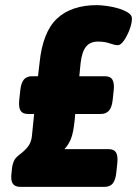

<svg xmlns="http://www.w3.org/2000/svg" viewBox="-20 -728 534 748"><path d="M59 0Q38 0 29.5 -13Q21 -26 25 -55L27 -75Q29 -89 34 -100.5Q39 -112 54 -124Q78 -142 89.5 -157.5Q101 -173 104 -195L113 -284H89Q68 -284 60 -297Q52 -310 55 -339L59 -376Q62 -405 73 -418Q84 -431 105 -431H128L134 -482Q146 -603 202 -655.5Q258 -708 358 -708Q369 -708 391 -705.5Q413 -703 436.5 -696.5Q460 -690 477 -680Q494 -670 494 -656Q494 -637 484.5 -612Q475 -587 462.5 -569.5Q450 -552 439 -552Q427 -552 407.5 -559Q388 -566 362 -566Q331 -566 315 -546Q299 -526 294 -482L289 -431H389Q410 -431 418 -417.5Q426 -404 423 -376L419 -339Q416 -310 404.5 -297Q393 -284 373 -284H273L271 -261Q266 -211 256.5 -187.5Q247 -164 231 -147H403Q424 -147 432 -134Q440 -121 437 -92L433 -55Q430 -26 419 -13Q408 0 387 0Z"/></svg>

Font: Asap Semi Condensed Semi Condensed Black
Style: Italic
Weight: 900
Width: 4
Italic angle: -6°
Designer: Pablo Cosgaya
Foundry: Omnibus-Type
Version: Version 3.001; ttfautohint (v1.8.4.7-5d5b)